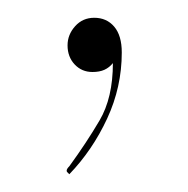

<svg xmlns="http://www.w3.org/2000/svg" viewBox="-20 -77 212 216"><path d="M58 119 57 118Q56 117 55.5 116.5Q55 116 55 115Q55 113 58 110Q77 84 92 58.5Q107 33 107 -6Q103 -1 97.5 1.5Q92 4 84 4Q72 4 64 -4.5Q56 -13 56 -26Q56 -38 64.5 -47.5Q73 -57 86 -57Q100 -57 108.5 -47Q117 -37 117 -18Q117 21 100.5 56.5Q84 92 58 119Z"/></svg>

Font: Aleo Thin
Style: Regular
Weight: 250
Designer: Alessio Laiso
Foundry: Alessio Laiso
Version: Version 2.001;gftools[0.9.29]